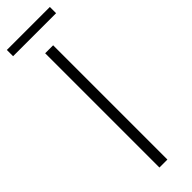

<svg xmlns="http://www.w3.org/2000/svg" viewBox="-271 -781 783 783"><g transform="rotate(-45 120.0 -389.5)"><path d="M97 0V-659H143V0ZM-4 -743V-779H244V-743Z"/></g></svg>

Font: Source Sans 3 ExtraLight Light
Style: Regular
Weight: 300
Version: Version 3.052;hotconv 1.1.0;makeotfexe 2.6.0